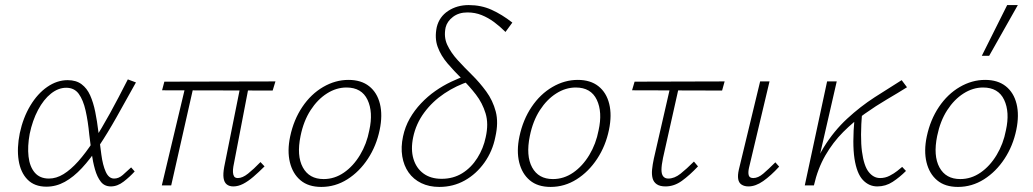

<svg xmlns="http://www.w3.org/2000/svg" viewBox="-20 -731 4072 757"><path d="M163 5Q116 5 88.5 -23Q61 -51 53.5 -99Q46 -147 58 -206Q71 -267 99.5 -314.5Q128 -362 166.5 -388.5Q205 -415 247 -415Q280 -415 301.5 -399Q323 -383 335.5 -355Q348 -327 355.5 -290Q363 -253 368 -211Q374 -164 379.5 -122Q385 -80 397 -53.5Q409 -27 430 -27Q448 -27 464 -41Q480 -55 497 -71L511 -55Q492 -34 467.5 -15Q443 4 417 4Q392 4 377.5 -14.5Q363 -33 354.5 -63Q346 -93 341 -129Q336 -165 332 -200Q327 -253 317.5 -295Q308 -337 290.5 -361Q273 -385 241 -385Q210 -385 181 -362Q152 -339 130 -297.5Q108 -256 97 -203Q88 -154 92.5 -114Q97 -74 117 -50.5Q137 -27 173 -27Q202 -27 230.5 -44.5Q259 -62 288.5 -95Q318 -128 349 -175.5Q380 -223 413.5 -284Q447 -345 484 -418L516 -406Q475 -332 439.5 -269Q404 -206 370 -155Q336 -104 303 -68.5Q270 -33 235.5 -14Q201 5 163 5Z M900 4Q884 4 874 -4Q864 -12 861.5 -29Q859 -46 864 -73L931 -407H964L900 -74Q898 -62 898.5 -52Q899 -42 903 -35.5Q907 -29 918 -29Q936 -29 958 -46.5Q980 -64 1007 -92L1023 -75Q1000 -52 979 -34Q958 -16 938.5 -6Q919 4 900 4ZM618 0 715 -407H747L655 0ZM1055 -374 619 -375 628 -409 1066 -410Z M1247 6Q1196 6 1165 -20Q1134 -46 1123 -91Q1112 -136 1124 -193Q1138 -259 1172 -309.5Q1206 -360 1254 -388Q1302 -416 1354 -416Q1404 -416 1435.5 -391Q1467 -366 1478 -321.5Q1489 -277 1477 -219Q1464 -156 1430.5 -105Q1397 -54 1349.5 -24Q1302 6 1247 6ZM1256 -25Q1299 -25 1336 -50.5Q1373 -76 1399.5 -120Q1426 -164 1436 -217Q1452 -289 1429 -337.5Q1406 -386 1346 -386Q1306 -386 1269 -362.5Q1232 -339 1204.5 -296.5Q1177 -254 1165 -195Q1149 -117 1174 -71Q1199 -25 1256 -25Z M1712 6Q1672 6 1641 -9Q1610 -24 1591 -51Q1572 -78 1566 -114.5Q1560 -151 1569 -193Q1577 -231 1595.5 -263.5Q1614 -296 1640 -323.5Q1666 -351 1696 -372Q1726 -393 1758.5 -408.5Q1791 -424 1821 -434L1833 -411Q1779 -394 1732 -362.5Q1685 -331 1652.5 -287Q1620 -243 1609 -190Q1599 -142 1610 -105Q1621 -68 1649.5 -47Q1678 -26 1721 -26Q1767 -26 1802.5 -48Q1838 -70 1862 -108Q1886 -146 1895 -190Q1907 -243 1894.5 -284Q1882 -325 1856.5 -358Q1831 -391 1800.5 -421Q1770 -451 1744 -481.5Q1718 -512 1705.5 -546.5Q1693 -581 1702 -624Q1712 -665 1747 -688Q1782 -711 1828 -711Q1877 -711 1918 -692.5Q1959 -674 2000 -642L1973 -605Q1951 -627 1928 -644Q1905 -661 1879 -671.5Q1853 -682 1823 -682Q1789 -682 1766 -664.5Q1743 -647 1737 -623Q1729 -585 1743.5 -554Q1758 -523 1784.5 -494Q1811 -465 1841 -435.5Q1871 -406 1897 -370.5Q1923 -335 1934.5 -291.5Q1946 -248 1933 -191Q1922 -135 1890 -90Q1858 -45 1812.5 -19.5Q1767 6 1712 6Z M2151 6Q2100 6 2069 -20Q2038 -46 2027 -91Q2016 -136 2028 -193Q2042 -259 2076 -309.5Q2110 -360 2158 -388Q2206 -416 2258 -416Q2308 -416 2339.5 -391Q2371 -366 2382 -321.5Q2393 -277 2381 -219Q2368 -156 2334.5 -105Q2301 -54 2253.5 -24Q2206 6 2151 6ZM2160 -25Q2203 -25 2240 -50.5Q2277 -76 2303.5 -120Q2330 -164 2340 -217Q2356 -289 2333 -337.5Q2310 -386 2250 -386Q2210 -386 2173 -362.5Q2136 -339 2108.5 -296.5Q2081 -254 2069 -195Q2053 -117 2078 -71Q2103 -25 2160 -25Z M2604 4Q2582 4 2569.5 -4.5Q2557 -13 2553 -28Q2549 -43 2551 -63Q2553 -83 2558 -106L2627 -407H2661L2594 -108Q2588 -79 2588 -61.5Q2588 -44 2595 -35.5Q2602 -27 2615 -27Q2639 -27 2663 -46Q2687 -65 2716 -94L2732 -75Q2699 -40 2668.5 -18Q2638 4 2604 4ZM2472 -375 2482 -409 2837 -410 2827 -374Z M2931 4Q2915 4 2904 -3Q2893 -10 2890.5 -25Q2888 -40 2893 -62L2977 -410H3014L2933 -69Q2929 -51 2932 -40Q2935 -29 2950 -29Q2969 -29 2989.5 -46.5Q3010 -64 3037 -91L3052 -74Q3019 -38 2989 -17Q2959 4 2931 4Z M3171 0Q3188 -86 3228 -150.5Q3268 -215 3320 -263Q3372 -311 3428.5 -347.5Q3485 -384 3535 -415L3556 -387Q3521 -365 3477.5 -339.5Q3434 -314 3389.5 -282.5Q3345 -251 3304.5 -210.5Q3264 -170 3234 -118Q3204 -66 3189 0ZM3153 0 3241 -410H3279L3185 0ZM3439 4Q3406 4 3382 -21.5Q3358 -47 3349 -105.5Q3340 -164 3349 -263L3379 -288Q3371 -190 3378.5 -133.5Q3386 -77 3405 -53Q3424 -29 3450 -29Q3470 -29 3487.5 -38Q3505 -47 3517.5 -57Q3530 -67 3537 -73L3552 -57Q3527 -32 3499.5 -14Q3472 4 3439 4Z M3757 6Q3706 6 3675 -20Q3644 -46 3633 -91Q3622 -136 3634 -193Q3648 -259 3682 -309.5Q3716 -360 3764 -388Q3812 -416 3864 -416Q3914 -416 3945.5 -391Q3977 -366 3988 -321.5Q3999 -277 3987 -219Q3974 -156 3940.5 -105Q3907 -54 3859.5 -24Q3812 6 3757 6ZM3766 -25Q3809 -25 3846 -50.5Q3883 -76 3909.5 -120Q3936 -164 3946 -217Q3962 -289 3939 -337.5Q3916 -386 3856 -386Q3816 -386 3779 -362.5Q3742 -339 3714.5 -296.5Q3687 -254 3675 -195Q3659 -117 3684 -71Q3709 -25 3766 -25ZM3851 -511 3951 -711H3993L3880 -511Z"/></svg>

Font: Ysabeau ExtraLight
Style: Italic
Weight: 250
Italic angle: -12°
Version: Version 2.000;gftools[0.9.27.dev2+g8671c4b]